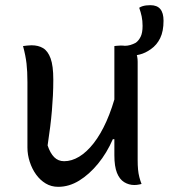

<svg xmlns="http://www.w3.org/2000/svg" viewBox="-20 -711 652 742"><path d="M102 -536Q128 -536 146.5 -525Q165 -514 175.5 -485.5Q186 -457 186 -403Q186 -371 184.5 -341.5Q183 -312 180.5 -282.5Q178 -253 174 -221Q170 -189 164 -149Q174 -119 189.5 -103.5Q205 -88 228 -88Q257 -88 286 -105.5Q315 -123 342 -157.5Q369 -192 391.5 -242.5Q414 -293 431 -359V-173H416Q393 -120 359 -78.5Q325 -37 286 -13Q247 11 205 11Q178 11 156.5 -2Q135 -15 119.5 -36.5Q104 -58 95 -85.5Q86 -113 86 -141Q86 -184 86 -226Q86 -268 86 -310.5Q86 -353 86 -394Q86 -435 82.5 -465.5Q79 -496 69 -533Q78 -534 85.5 -535Q93 -536 102 -536ZM447 -535Q470 -535 484.5 -528Q499 -521 505.5 -507Q512 -493 512 -472Q512 -405 512 -341.5Q512 -278 512 -216.5Q512 -155 512 -93Q512 -72 513.5 -56Q515 -40 518.5 -26.5Q522 -13 527 0Q523 1 518 2Q513 3 508.5 3.5Q504 4 499 4Q478 4 460 -7Q442 -18 432 -43Q422 -68 422 -111Q422 -183 422 -254.5Q422 -326 422 -396Q422 -466 422 -533Q427 -534 430.5 -534Q434 -534 438.5 -534.5Q443 -535 447 -535ZM518 -681Q524 -685 530.5 -687Q537 -689 544.5 -690Q552 -691 561 -691Q587 -691 599.5 -676Q612 -661 612 -631Q612 -590 599 -563.5Q586 -537 563 -521Q542 -506 520.5 -500.5Q499 -495 480 -495Q477 -495 474 -495Q471 -495 468 -495Q465 -495 462 -495Q462 -500 462 -504Q462 -508 462 -512.5Q462 -517 462 -522.5Q462 -528 462 -534Q473 -534 483.5 -537Q494 -540 505 -546Q516 -554 523.5 -569Q531 -584 531 -611Q531 -631 527.5 -647.5Q524 -664 518 -681Z"/></svg>

Font: Recursive Monospace Casual
Style: Regular
Weight: 400
Version: Version 1.047